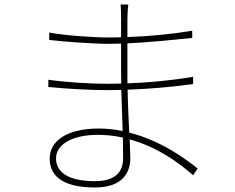

<svg xmlns="http://www.w3.org/2000/svg" viewBox="-20 -799 1040 850"><path d="M524 -190 525 -98C525 -17 463 3 401 3C272 3 228 -43 228 -98C228 -155 292 -202 413 -202C451 -202 488 -198 524 -190ZM194 -446V-414C271 -406 378 -400 456 -400L517 -401L523 -219C489 -226 453 -230 416 -230C281 -230 200 -178 200 -97C200 -10 273 31 401 31C530 31 557 -44 557 -98L554 -182C675 -149 772 -79 835 -23L855 -53C800 -97 691 -177 552 -212C550 -267 546 -334 545 -402C635 -405 735 -413 835 -427V-459C734 -442 633 -433 544 -430V-477V-607C637 -611 736 -622 831 -631V-663C742 -648 640 -638 544 -635V-716C545 -749 546 -764 548 -779H514C515 -771 516 -743 516 -727V-634L462 -633C390 -633 256 -643 198 -655V-622C258 -615 388 -605 463 -605L516 -606V-477L517 -429L456 -428C377 -428 271 -435 194 -446Z"/></svg>

Font: Harano Aji Gothic TW ExtraLight
Style: Regular
Weight: 250
Foundry: Masamichi Hosoda
Version: HaranoAjiGothicTW-ExtraLight version 20230610;ttx 4.39.4